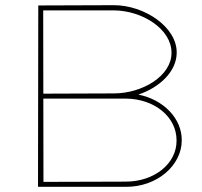

<svg xmlns="http://www.w3.org/2000/svg" viewBox="-20 -730 778 740"><path d="M513.2 -365.4C609.6 -346.6 681.4 -273.4 680.5 -189C680.5 -92 584.6 -9 465 -10H136.5H126.5V-20L127.5 -699V-709H137.5L419 -710C536.3 -710 662 -626 661 -527C661 -455.2 596.1 -393.1 513.2 -365.4ZM147 -369 419 -370C529.4 -370 642 -438 641 -527C641 -617 530.5 -689 419 -690H146.5ZM147 -350 147.5 -29 465 -30C574.2 -30 661.5 -99 660.5 -189C660.5 -280 575.4 -349 465 -350H423.4C421.9 -350 420.5 -350 419 -350Z"/></svg>

Font: Nordica Plus
Style: NordicaClassicUltraLightExt
Weight: 300
Version: Version 1.01